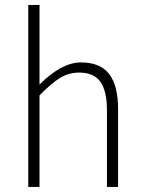

<svg xmlns="http://www.w3.org/2000/svg" viewBox="-20 -739 568 759"><path d="M91.8 0V-719.2H136.2V-404.8Q223.6 -492.2 299.8 -492.2Q376 -492.2 411.4 -446.5Q446.8 -400.9 446.8 -308.1V0H402.8V-301.8Q402.8 -378.9 377 -415.5Q351.1 -452.1 293 -452.1Q252 -452.1 217.5 -431.2Q183.1 -410.2 136.2 -361.8V0Z"/></svg>

Font: SourceSansPro-Light
Style: Regular
Weight: 300
Designer: Paul D. Hunt
Foundry: Adobe Systems Incorporated
Version: Version 2.020;PS 2.0;hotconv 1.0.86;makeotf.lib2.5.63406